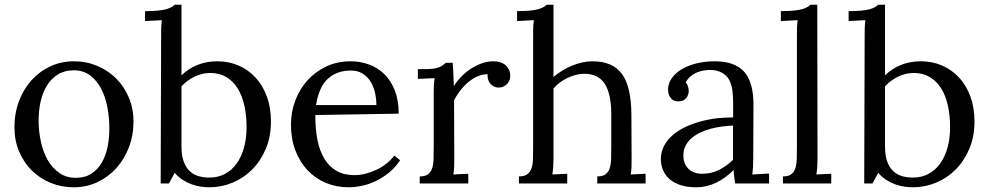

<svg xmlns="http://www.w3.org/2000/svg" viewBox="-20 -775 4179 811"><path d="M292 -478Q252.4 -478 224.4 -460.4Q196.3 -442.9 178.2 -413.6Q160.2 -384.3 151.6 -346.2Q143.1 -308.1 143.1 -267.1Q143.1 -220.7 152.6 -176.8Q162.1 -132.8 181.6 -98.9Q201.2 -64.9 230.7 -44.4Q260.3 -23.9 299.8 -23.9Q339.4 -23.9 366.5 -41.7Q393.6 -59.6 410.4 -88.9Q427.2 -118.2 434.6 -155.8Q441.9 -193.4 441.9 -232.9Q441.9 -277.8 433.6 -321.8Q425.3 -365.7 407.2 -400.4Q389.2 -435.1 360.6 -456.5Q332 -478 292 -478ZM292 -516.1Q344.7 -516.1 390.6 -496.8Q436.5 -477.5 470.5 -443.6Q504.4 -409.7 524.2 -363Q543.9 -316.4 543.9 -262.2Q543.9 -204.1 524.7 -153.3Q505.4 -102.5 471.4 -64.9Q437.5 -27.3 391.4 -5.6Q345.2 16.1 292 16.1Q239.3 16.1 193.6 -2.7Q147.9 -21.5 114 -55.2Q80.1 -88.9 60.5 -135.5Q41 -182.1 41 -237.8Q41 -296.9 60.3 -347.9Q79.6 -398.9 113.3 -436.3Q147 -473.6 192.9 -494.9Q238.8 -516.1 292 -516.1Z M660.6 -625Q660.6 -640.6 660.9 -655.3Q661.1 -669.9 663.6 -689.9L592.8 -686V-728Q625.5 -728 647.2 -730.2Q668.9 -732.4 682.6 -736.3Q696.3 -740.2 704.1 -744.9Q711.9 -749.5 717.8 -754.9H746.6V-456.5Q774.4 -484.4 812.7 -500.2Q851.1 -516.1 898.4 -516.1Q946.3 -516.1 987.5 -498.3Q1028.8 -480.5 1059.3 -447.5Q1089.8 -414.6 1107.2 -367.4Q1124.5 -320.3 1124.5 -261.7Q1124.5 -197.8 1102.8 -146.5Q1081.1 -95.2 1045.2 -59.1Q1009.3 -22.9 962.2 -3.4Q915 16.1 864.7 16.1Q847.7 16.1 828.6 13.4Q809.6 10.7 790 3.7Q770.5 -3.4 752 -15.1Q733.4 -26.9 717.8 -44.9L693.8 0H658.7ZM867.7 -466.8Q834.5 -466.8 802.2 -451.4Q770 -436 746.6 -410.2V-157.2Q746.6 -117.2 756.3 -91.6Q766.1 -65.9 782.7 -51Q799.3 -36.1 820.6 -30.5Q841.8 -24.9 864.7 -24.9Q900.9 -24.9 929.9 -40.3Q959 -55.7 979.2 -83.7Q999.5 -111.8 1010.5 -150.9Q1021.5 -189.9 1021.5 -237.3Q1021.5 -287.6 1012 -329.8Q1002.4 -372.1 983.4 -402.3Q964.4 -432.6 935.5 -449.7Q906.7 -466.8 867.7 -466.8Z M1461.9 -477.1Q1403.3 -477.1 1365.2 -442.6Q1327.1 -408.2 1314.9 -331.1H1569.8Q1569.8 -357.4 1564 -383.5Q1558.1 -409.7 1545.2 -430.4Q1532.2 -451.2 1511.7 -464.1Q1491.2 -477.1 1461.9 -477.1ZM1664.1 -294.9 1312 -289.1V-283.2Q1312 -229 1321 -183.3Q1330.1 -137.7 1350.1 -104.5Q1370.1 -71.3 1401.6 -53.2Q1433.1 -35.2 1477.1 -35.2Q1500.5 -35.2 1524.9 -41.5Q1549.3 -47.9 1572 -58.8Q1594.7 -69.8 1613.8 -85.2Q1632.8 -100.6 1645.5 -118.2L1669.9 -98.1Q1649.4 -66.9 1622.3 -45.2Q1595.2 -23.4 1566.2 -9.8Q1537.1 3.9 1507.8 10Q1478.5 16.1 1453.1 16.1Q1401.4 16.1 1356.7 -2.4Q1312 -21 1279.3 -55.7Q1246.6 -90.3 1227.8 -139.2Q1209 -188 1209 -249Q1209 -301.8 1227.1 -349.9Q1245.1 -397.9 1278.3 -435.1Q1311.5 -472.2 1357.9 -494.1Q1404.3 -516.1 1460.9 -516.1Q1502.4 -516.1 1539.3 -502.4Q1576.2 -488.8 1604 -461.4Q1631.8 -434.1 1647.9 -392.3Q1664.1 -350.6 1664.1 -294.9Z M2040 -461.4H2037.6Q2020 -461.4 2001 -454.1Q1981.9 -446.8 1963.1 -432.1Q1944.3 -417.5 1927.7 -397Q1911.1 -376.5 1897.9 -351.6L1898.9 -106Q1898.9 -85.9 1898.4 -70.6Q1897.9 -55.2 1895 -38.1L1958 -41V0H1752.9V-29.8Q1775.9 -29.8 1787.8 -38.8Q1799.8 -47.9 1805.2 -64Q1810.5 -80.1 1811.3 -102.5Q1812 -125 1812 -151.9V-380.4Q1812 -396 1812.5 -411.9Q1813 -427.7 1815.9 -444.8L1745.1 -441.9V-482.9H1775.9Q1797.4 -482.9 1811.5 -485.1Q1825.7 -487.3 1835.2 -491.2Q1844.7 -495.1 1851.1 -499.8Q1857.4 -504.4 1863.3 -509.8H1892.1Q1893.6 -494.1 1894.8 -470.9Q1896 -447.8 1897 -411.1Q1908.2 -429.7 1925.8 -448.5Q1943.4 -467.3 1965.3 -482.2Q1987.3 -497.1 2012.7 -506.6Q2038.1 -516.1 2064.9 -516.1Q2078.6 -516.1 2091.6 -512.5Q2104.5 -508.8 2114 -501Q2123.5 -493.2 2129.4 -481.4Q2135.3 -469.7 2135.3 -453.1Q2135.3 -446.3 2132.6 -438Q2129.9 -429.7 2123.8 -422.4Q2117.7 -415 2108.4 -410.2Q2099.1 -405.3 2085.4 -405.3Q2074.2 -405.3 2065.2 -410.2Q2056.2 -415 2050 -422.6Q2043.9 -430.2 2041.5 -440.4Q2039.6 -446.8 2039.6 -454.1Q2039.6 -457.5 2040 -461.4Z M2231.9 -625Q2231.9 -640.6 2232.2 -655.3Q2232.4 -669.9 2234.9 -689.9L2164.1 -686V-728Q2196.8 -728 2218.5 -730.2Q2240.2 -732.4 2253.9 -736.3Q2267.6 -740.2 2275.4 -744.9Q2283.2 -749.5 2289.1 -754.9H2317.9V-450.2Q2334.5 -463.9 2354 -476.1Q2373.5 -488.3 2394.8 -497.1Q2416 -505.9 2438.2 -511Q2460.4 -516.1 2481.9 -516.1Q2525.4 -516.1 2556.6 -502.7Q2587.9 -489.3 2607.7 -461.7Q2627.4 -434.1 2637 -391.8Q2646.5 -349.6 2647 -292.5L2647.9 -106Q2647.9 -85.9 2647.5 -70.6Q2647 -55.2 2644 -38.1L2707 -41V0H2502.9V-29.8Q2525.9 -29.8 2537.8 -38.8Q2549.8 -47.9 2555.2 -64Q2560.5 -80.1 2561.3 -102.5Q2562 -125 2562 -151.9V-291.5Q2562 -377.9 2534.7 -420.7Q2507.3 -463.4 2447.8 -463.4Q2430.7 -463.4 2411.6 -458.5Q2392.6 -453.6 2375.7 -445.3Q2358.9 -437 2344 -425.8Q2329.1 -414.6 2317.9 -401.4V-106Q2317.9 -85.9 2316.9 -70.6Q2315.9 -55.2 2313 -38.1L2376 -41V0H2171.9V-29.8Q2194.8 -29.8 2207 -38.8Q2219.2 -47.9 2224.9 -64Q2230.5 -80.1 2231.2 -102.5Q2231.9 -125 2231.9 -151.9Z M3076.2 -244.6Q3053.2 -243.7 3028.6 -240.5Q3003.9 -237.3 2980.2 -230.7Q2956.5 -224.1 2935.5 -213.9Q2914.6 -203.6 2898.9 -189.5Q2883.3 -175.3 2874.5 -156.7Q2866.7 -140.1 2866.7 -119.6V-114.7Q2867.2 -96.2 2873.8 -82.3Q2880.4 -68.4 2890.9 -59.3Q2901.4 -50.3 2915 -45.7Q2928.7 -41 2944.3 -41Q2964.4 -41 2981.9 -44.9Q2999.5 -48.8 3015.4 -56.4Q3031.2 -64 3046.1 -74.7Q3061 -85.4 3076.2 -99.6ZM2801.8 -396Q2801.8 -420.9 2816.4 -442.9Q2831.1 -464.8 2857.4 -481.2Q2883.8 -497.6 2920.2 -506.8Q2956.5 -516.1 2999.5 -516.1Q3083.5 -516.1 3123.5 -471.7Q3162.6 -427.7 3162.6 -333V-330.6L3161.6 -106Q3161.6 -90.3 3160.9 -74.5Q3160.2 -58.6 3157.7 -38.1L3228.5 -42V0H3085.4Q3082.5 -17.1 3081.1 -29.8Q3079.6 -42.5 3078.6 -56.6Q3044.9 -22.9 3005.1 -3.4Q2965.3 16.1 2920.9 16.1Q2883.3 16.1 2855.2 7.1Q2827.1 -2 2808.6 -18.1Q2790 -34.2 2780.8 -55.9Q2771.5 -77.6 2771.5 -102.5Q2771.5 -133.3 2784.9 -158.7Q2798.3 -184.1 2821 -203.9Q2843.8 -223.6 2874 -238Q2904.3 -252.4 2938.2 -261.7Q2972.2 -271 3007.8 -275.4Q3039.1 -278.8 3069.3 -278.8H3076.7V-341.3Q3076.7 -367.2 3073.7 -391.6Q3070.8 -416 3060.8 -436Q3050.8 -456.1 3029.5 -467.8Q3008.3 -479.5 2980.5 -479.5Q2964.4 -479.5 2949.7 -476.8Q2935.1 -474.1 2920.9 -467.8Q2906.7 -461.4 2895.3 -451.2Q2883.8 -440.9 2876.5 -426.8Q2883.8 -418.5 2886.5 -408.4Q2889.2 -398.4 2889.2 -389.2Q2889.2 -383.3 2886.7 -375.7Q2884.3 -368.2 2879.2 -361.6Q2874 -355 2866 -350.8Q2857.9 -346.7 2844.2 -346.7Q2824.7 -346.7 2813.2 -361.1Q2801.8 -375.5 2801.8 -396Z M3346.2 -625Q3346.2 -640.6 3346.4 -655.3Q3346.7 -669.9 3349.1 -689.9L3278.3 -686V-728Q3311 -728 3332.8 -730.2Q3354.5 -732.4 3368.2 -736.3Q3381.8 -740.2 3389.6 -744.9Q3397.5 -749.5 3403.3 -754.9H3432.1L3433.1 -106Q3433.1 -85.9 3432.1 -70.6Q3431.2 -55.2 3428.2 -38.1L3491.2 -41V0H3287.1V-29.8Q3310.1 -29.8 3322 -38.8Q3334 -47.9 3339.4 -64Q3344.7 -80.1 3345.5 -102.5Q3346.2 -125 3346.2 -151.9Z M3632.3 -625Q3632.3 -640.6 3632.6 -655.3Q3632.8 -669.9 3635.3 -689.9L3564.5 -686V-728Q3597.2 -728 3618.9 -730.2Q3640.6 -732.4 3654.3 -736.3Q3668 -740.2 3675.8 -744.9Q3683.6 -749.5 3689.5 -754.9H3718.3V-456.5Q3746.1 -484.4 3784.4 -500.2Q3822.8 -516.1 3870.1 -516.1Q3918 -516.1 3959.2 -498.3Q4000.5 -480.5 4031 -447.5Q4061.5 -414.6 4078.9 -367.4Q4096.2 -320.3 4096.2 -261.7Q4096.2 -197.8 4074.5 -146.5Q4052.7 -95.2 4016.8 -59.1Q3981 -22.9 3933.8 -3.4Q3886.7 16.1 3836.4 16.1Q3819.3 16.1 3800.3 13.4Q3781.2 10.7 3761.7 3.7Q3742.2 -3.4 3723.6 -15.1Q3705.1 -26.9 3689.5 -44.9L3665.5 0H3630.4ZM3839.4 -466.8Q3806.2 -466.8 3773.9 -451.4Q3741.7 -436 3718.3 -410.2V-157.2Q3718.3 -117.2 3728 -91.6Q3737.8 -65.9 3754.4 -51Q3771 -36.1 3792.2 -30.5Q3813.5 -24.9 3836.4 -24.9Q3872.6 -24.9 3901.6 -40.3Q3930.7 -55.7 3950.9 -83.7Q3971.2 -111.8 3982.2 -150.9Q3993.2 -189.9 3993.2 -237.3Q3993.2 -287.6 3983.6 -329.8Q3974.1 -372.1 3955.1 -402.3Q3936 -432.6 3907.2 -449.7Q3878.4 -466.8 3839.4 -466.8Z"/></svg>

Font: DimaThulth2
Style: Regular
Weight: 400
Designer: R.Balvardi
Foundry: R.Balvardi (R.Balvardi@gmail.com)
Version: Version 1.00;November 13, 2018;FontCreator 11.5.0.2427 64-bi